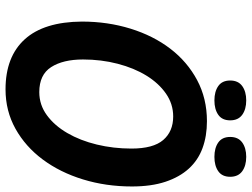

<svg xmlns="http://www.w3.org/2000/svg" viewBox="-128 -768 910 694"><g transform="rotate(90 327.0 -421.0)"><path d="M58 -262Q58 -355 83.5 -437.5Q109 -520 156 -581.5Q203 -643 269.5 -678.5Q336 -714 418 -714Q472 -714 515.5 -698Q559 -682 589.5 -648.5Q620 -615 637 -564Q654 -513 654 -443Q654 -349 628.5 -266Q603 -183 556.5 -120.5Q510 -58 445.5 -22Q381 14 303 14Q185 14 122 -55.5Q59 -125 58 -262ZM195 -266Q195 -194 222.5 -151Q250 -108 313 -108Q359 -108 396.5 -135.5Q434 -163 461 -209.5Q488 -256 502.5 -316Q517 -376 517 -441Q517 -520 486 -556Q455 -592 401 -592Q356 -592 318.5 -566Q281 -540 253.5 -495.5Q226 -451 210.5 -391.5Q195 -332 195 -266ZM271 -798Q271 -827 291 -841.5Q311 -856 343 -856Q375 -856 395 -841.5Q415 -827 415 -798Q415 -769 395 -755Q375 -741 343 -741Q311 -741 291 -755Q271 -769 271 -798ZM475 -798Q475 -827 495 -841.5Q515 -856 547 -856Q579 -856 599 -841.5Q619 -827 619 -798Q619 -769 599 -755Q579 -741 547 -741Q515 -741 495 -755Q475 -769 475 -798Z"/></g></svg>

Font: PT Sans
Style: Bold Italic
Weight: 700
Italic angle: -12°
Designer: A.Korolkova, O.Umpeleva, V.Yefimov
Foundry: ParaType Ltd
Version: Version 2.003W OFL